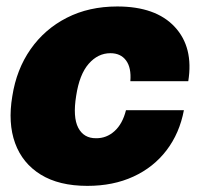

<svg xmlns="http://www.w3.org/2000/svg" viewBox="-20 -573 623 602"><path d="M253.9 9.8Q165 9.8 107.7 -25.6Q50.3 -61 27.3 -124.3Q4.4 -187.5 18.6 -271.5Q31.7 -355.5 75.9 -418.7Q120.1 -481.9 189.5 -517.3Q258.8 -552.7 347.7 -552.7Q468.3 -552.7 527.8 -488.8Q587.4 -424.8 570.3 -318.4H388.7Q392.1 -360.8 375.2 -383.5Q358.4 -406.2 326.2 -406.2Q287.1 -406.2 258.1 -373Q229 -339.8 218.8 -272.5Q208 -205.6 225.3 -172.4Q242.7 -139.2 281.2 -139.6Q314 -139.2 339.1 -161.9Q364.3 -184.6 375 -227.5H556.6Q543 -155.3 502.2 -101.8Q461.4 -48.3 398.2 -19.3Q335 9.8 253.9 9.8Z"/></svg>

Font: Inter Tight Black
Style: Italic
Weight: 900
Italic angle: -9.39999°
Designer: Rasmus Andersson
Foundry: rsms
Version: Version 3.004; ttfautohint (v1.8.4.7-5d5b)